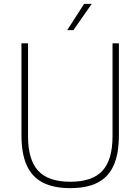

<svg xmlns="http://www.w3.org/2000/svg" viewBox="-20 -964 726 993"><path d="M343.5 9Q257 9 201 -20Q145 -49 118 -109.5Q91 -170 91 -264.5V-740H125V-259.5Q125 -138 177.2 -81Q229.5 -24 343.5 -24Q458 -24 510 -81Q562 -138 562 -259.5V-740H595V-264.5Q595 -170 568.2 -109.5Q541.5 -49 486 -20Q430.5 9 343.5 9ZM327.5 -808 415 -944H454.5L359.5 -808Z"/></svg>

Font: Encode Sans SC Thin
Style: Regular
Weight: 250
Designer: Multiple Designers
Foundry: Impallari Type
Version: Version 3.002